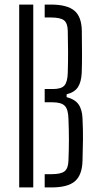

<svg xmlns="http://www.w3.org/2000/svg" viewBox="-20 -820 433 840"><path d="M64 0V-800H125.5V0ZM175.5 0V-58H205.5Q247.5 -58 263 -71Q278.5 -84 279.5 -117.5Q281.5 -167.5 281.5 -209Q281.5 -250.5 279.5 -300Q278.5 -342 263.2 -357.2Q248 -372.5 209 -372.5H175.5V-430.5H212Q248.5 -430.5 262 -446.2Q275.5 -462 276.5 -501.5Q278 -551 277.8 -593Q277.5 -635 276.5 -684.5Q276 -718.5 260.2 -731Q244.5 -743.5 202.5 -743.5H175.5V-800H202.5Q274 -800 305.8 -773Q337.5 -746 338 -683Q338.5 -624.5 338.8 -582.8Q339 -541 337.5 -500.5Q335.5 -461 320.8 -438.5Q306 -416 271.5 -407.5V-395Q307.5 -386 323.5 -363.5Q339.5 -341 341 -301.5Q343.5 -250.5 343 -209Q342.5 -167.5 341 -117Q339.5 -54.5 308 -27.2Q276.5 0 205.5 0Z"/></svg>

Font: Big Shoulders Stencil Text Thin Light
Style: Regular
Weight: 300
Version: Version 2.001